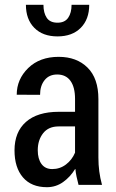

<svg xmlns="http://www.w3.org/2000/svg" viewBox="-20 -777 488 807"><path d="M310.1 0Q305.2 -18.1 301.8 -34.4Q298.3 -50.8 296.9 -66.4L295.9 -66.9Q275.4 -33.2 245.1 -11.7Q214.8 9.8 177.2 9.8Q111.8 9.8 76.4 -31.5Q41 -72.8 41 -145Q41 -222.2 89.1 -264.6Q137.2 -307.1 227.5 -307.1H295.4V-361.3Q295.4 -410.6 276.1 -437.3Q256.8 -463.9 220.2 -463.9Q186.5 -463.9 167.5 -440.2Q148.4 -416.5 148.4 -378.4L50.3 -378.9Q50.3 -443.8 98.6 -491Q147 -538.1 226.6 -538.1Q302.2 -538.1 347.9 -492.9Q393.6 -447.8 393.6 -360.4V-115.2Q393.6 -85 397.2 -56.9Q400.9 -28.8 408.7 0ZM199.7 -66.4Q231.9 -66.4 257.3 -85.7Q282.7 -105 295.4 -135.3V-245.6H226.1Q183.6 -245.6 161.1 -216.8Q138.7 -188 138.7 -145.5Q138.7 -109.4 154.3 -87.9Q169.9 -66.4 199.7 -66.4ZM355 -756.8Q355 -695.8 319.3 -659.9Q283.7 -624 221.7 -624Q159.7 -624 124.3 -659.9Q88.9 -695.8 88.9 -756.8H162.6Q162.6 -722.7 176.5 -702.1Q190.4 -681.6 221.7 -681.6Q252.4 -681.6 266.6 -702.4Q280.8 -723.1 280.8 -756.8Z"/></svg>

Font: Franco
Style: Regular
Weight: 400
Designer: Google
Version: Version 1.200311; 2013